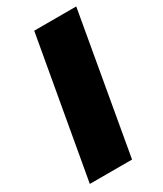

<svg xmlns="http://www.w3.org/2000/svg" viewBox="-176 -756 698 823"><g transform="rotate(-30 173.0 -344.0)"><path d="M16 0 138 -688H346L225 0Z"/></g></svg>

Font: Archivo SemiCondensed Black
Style: Italic
Weight: 900
Width: 4
Italic angle: -10°
Designer: Hector Gatti
Foundry: Omnibus-Type
Version: Version 2.001